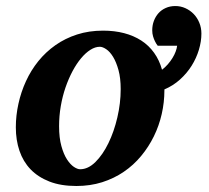

<svg xmlns="http://www.w3.org/2000/svg" viewBox="-20 -601 689 633"><path d="M377.9 -307.1Q377.9 -343.8 370.6 -370.1Q363.3 -396.5 352.8 -413.6Q342.3 -430.7 330.3 -438.7Q318.4 -446.8 309.1 -446.8Q293.9 -446.8 278.1 -436.8Q262.2 -426.8 247.3 -408.9Q232.4 -391.1 219.2 -366.5Q206.1 -341.8 196 -312.7Q186 -283.7 180.4 -251.2Q174.8 -218.8 174.8 -185.1Q174.8 -146.5 182.4 -119.4Q189.9 -92.3 200.9 -75.4Q211.9 -58.6 223.6 -50.8Q235.4 -43 244.1 -43Q270.5 -43 294.7 -66.9Q318.8 -90.8 337.4 -128.9Q356 -167 366.9 -213.9Q377.9 -260.7 377.9 -307.1ZM644 -490.2Q644 -464.4 635.7 -436.8Q627.4 -409.2 611.8 -384.3Q596.2 -359.4 573.5 -338.9Q550.8 -318.4 522 -306.2V-303.2Q522 -263.7 513.2 -225.1Q504.4 -186.5 487.3 -151.6Q470.2 -116.7 445.3 -86.7Q420.4 -56.6 388.2 -34.7Q356 -12.7 316.7 -0.2Q277.3 12.2 231.9 12.2Q180.7 12.2 143.1 -2.4Q105.5 -17.1 80.8 -42.7Q56.2 -68.4 44.2 -103.8Q32.2 -139.2 32.2 -181.2Q32.2 -220.2 40.8 -259Q49.3 -297.9 65.7 -333.5Q82 -369.1 106.4 -399.4Q130.9 -429.7 162.8 -452.1Q194.8 -474.6 234.1 -487.3Q273.4 -500 319.8 -500Q357.4 -500 389.2 -491.7Q420.9 -483.4 445.8 -467.3Q470.7 -451.2 488 -427Q505.4 -402.8 514.2 -371.1Q524.4 -378.9 533.2 -388.9Q542 -398.9 548.6 -409.7Q555.2 -420.4 559.1 -430.9Q563 -441.4 564 -450.2H500Q494.6 -457 490.7 -465.3Q487.3 -472.2 484.6 -481.2Q481.9 -490.2 481.9 -501Q481.9 -517.6 487.3 -532Q492.7 -546.4 502.4 -557.4Q512.2 -568.4 526.4 -574.7Q540.5 -581.1 558.1 -581.1Q575.7 -581.1 591.3 -574Q606.9 -566.9 618.7 -554.7Q630.4 -542.5 637.2 -525.9Q644 -509.3 644 -490.2Z"/></svg>

Font: Charis SIL Phon
Style: Bold Italic
Weight: 700
Italic angle: -11°
Foundry: SIL International
Version: Version 5.000